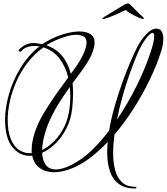

<svg xmlns="http://www.w3.org/2000/svg" viewBox="-20 -934 954 1098"><path d="M753 144Q694 144 658.5 117Q623 90 608 43.5Q593 -3 593 -63Q593 -92 596 -122Q558 -82 518.5 -49.5Q479 -17 441 5Q399 28 360.5 39.5Q322 51 289 51Q240 51 207 26.5Q174 2 164 -44Q160 -43 156.5 -43Q153 -43 149 -43Q91 -43 50 -94Q9 -145 9 -250Q9 -317 31 -394.5Q53 -472 97 -545Q141 -618 206 -669Q203 -669 200 -669.5Q197 -670 194 -670Q190 -671 185 -671Q180 -671 175 -671Q154 -671 134.5 -664Q115 -657 100 -640Q98 -638 95 -638Q91 -638 88 -642Q85 -646 89 -650Q124 -688 173 -688Q178 -688 183 -687.5Q188 -687 193 -686L222 -681Q252 -702 289 -718.5Q326 -735 364.5 -744.5Q403 -754 436 -754Q473 -754 497 -739Q521 -724 521 -689Q521 -667 509 -634.5Q497 -602 468 -559Q457 -542 437.5 -516Q418 -490 395 -458Q398 -430 398 -400Q398 -380 396.5 -359Q395 -338 393 -315Q386 -251 360 -200Q334 -149 297.5 -113.5Q261 -78 221 -60Q223 -17 242 9Q261 35 300 35Q323 35 354 24Q385 13 424 -11Q471 -40 516 -85.5Q561 -131 604 -187Q616 -259 637.5 -332.5Q659 -406 683.5 -473Q708 -540 730.5 -591Q753 -642 767 -669Q789 -710 816.5 -738.5Q844 -767 866 -770Q893 -773 903.5 -756Q914 -739 914 -713Q914 -678 901 -639Q876 -560 835.5 -476.5Q795 -393 744 -313Q693 -233 635 -165Q631 -137 629 -110.5Q627 -84 627 -59Q627 -3 639 40.5Q651 84 678.5 109Q706 134 752 134Q760 134 760 139Q760 144 753 144ZM649 -250Q712 -343 762 -444.5Q812 -546 840 -632Q852 -667 857 -690.5Q862 -714 862 -727Q862 -746 852 -746Q842 -746 822 -722.5Q802 -699 782 -661Q771 -640 754 -598Q737 -556 717.5 -500Q698 -444 680 -380Q662 -316 649 -250ZM385 -512Q396 -526 405 -539Q414 -552 421 -562Q451 -608 463 -639.5Q475 -671 475 -690Q475 -717 457.5 -726Q440 -735 418 -735Q391 -735 359.5 -726Q328 -717 298 -703.5Q268 -690 245 -675Q300 -656 334.5 -615Q369 -574 385 -512ZM149 -58Q152 -58 155 -58Q158 -58 162 -59Q161 -64 161 -69Q161 -74 161 -79Q161 -105 168 -137.5Q175 -170 190 -207Q210 -255 241.5 -305.5Q273 -356 307 -404Q341 -452 370 -491Q355 -554 319.5 -600Q284 -646 228 -663Q174 -624 135 -572Q96 -520 71.5 -463Q47 -406 35.5 -350.5Q24 -295 24 -250Q24 -182 41.5 -139.5Q59 -97 87.5 -77.5Q116 -58 149 -58ZM221 -76Q257 -94 290.5 -127.5Q324 -161 347.5 -209Q371 -257 378 -317Q380 -334 381 -349.5Q382 -365 382 -381Q382 -411 379 -436Q351 -397 323 -353.5Q295 -310 275 -268Q250 -218 236 -167.5Q222 -117 221 -76ZM575 -826Q563 -824 565 -829Q566 -831 580.5 -840Q595 -849 613 -860Q631 -871 641 -877Q664 -891 682 -902Q700 -913 707 -914Q711 -915 715 -914Q720 -913 731 -901.5Q742 -890 755 -877Q762 -870 773.5 -859Q785 -848 794.5 -839.5Q804 -831 803 -829Q802 -826 795 -826Q790 -826 771.5 -834Q753 -842 732 -854Q711 -866 698 -877Q679 -867 653.5 -855.5Q628 -844 606 -836Q584 -828 575 -826Z"/></svg>

Font: Mea Culpa
Style: Regular
Weight: 400
Designer: Robert E. Leuschke
Foundry: Robert E. Leuschke
Version: Version 1.010; ttfautohint (v1.8.3)